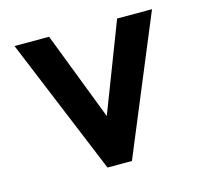

<svg xmlns="http://www.w3.org/2000/svg" viewBox="-76 -554 674 638"><g transform="rotate(-15 260.5 -235.0)"><path d="M219 0H303L498 -470H378L261 -166L144 -470H25Z"/></g></svg>

Font: Hussar Tani
Style: Bold
Weight: 700
Foundry: Cannot Into Space Fonts
Version: Version 0.92